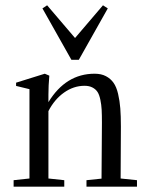

<svg xmlns="http://www.w3.org/2000/svg" viewBox="-20 -702 555 722"><path d="M248.5 -477.1 139.6 -670.4 157.2 -682.1 262.2 -559.1 367.2 -682.1 385.3 -670.4 276.4 -477.1ZM31.2 0V-24.4L90.8 -30.8V-366.7L40.5 -378.9V-391.1L148.4 -424.8L165.5 -417.5Q162.1 -379.9 162.1 -346.2V-317.9Q227.5 -424.8 335.9 -424.8Q360.8 -424.8 378.4 -415.5Q396 -406.2 407 -390.6Q418 -375 424.1 -348.9Q430.2 -322.8 432.4 -294.4Q434.6 -266.1 434.6 -226.1Q434.6 -159.7 433.6 -30.8L495.1 -24.4V0H305.2V-24.4L361.8 -30.3Q363.3 -239.7 363.3 -240.7Q363.3 -270 362.3 -289.1Q361.3 -308.1 357.4 -326.9Q353.5 -345.7 346.7 -356.2Q339.8 -366.7 327.6 -373Q315.4 -379.4 297.9 -379.4Q256.8 -379.4 220.7 -353.8Q184.6 -328.1 162.1 -284.2V-30.8L221.7 -24.4V0Z"/></svg>

Font: Elstob 18pt
Style: Regular
Weight: 400
Designer: Peter S. Baker
Version: Version 1.015